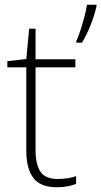

<svg xmlns="http://www.w3.org/2000/svg" viewBox="-20 -780 427 810"><path d="M223 -25Q246 -25 265.5 -28Q285 -31 301 -37V-4Q285 2 265 6Q245 10 220 10Q151 10 121 -29Q91 -68 91 -143V-496H11V-522L91 -531L103 -659H130V-530H298V-496H130V-146Q130 -87 150.5 -56Q171 -25 223 -25ZM387 -753Q379 -717 363 -676Q347 -635 326 -600H302V-607Q310 -623 319 -651Q328 -679 336 -709Q344 -739 347 -760H387Z"/></svg>

Font: Noto Sans Bengali UI ExtraLight
Style: Regular
Weight: 200
Designer: Jelle Bosma - Monotype Design Team
Foundry: Monotype Imaging Inc.
Version: Version 2.003; ttfautohint (v1.8.4.7-5d5b)